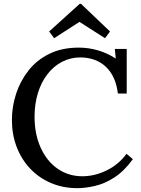

<svg xmlns="http://www.w3.org/2000/svg" viewBox="-20 -964 735 1000"><path d="M594 -477Q583 -567 532 -615.5Q481 -664 399 -665Q347 -665 303 -642Q259 -619 227 -577.5Q195 -536 177.5 -479.5Q160 -423 160 -356Q160 -265 192 -194.5Q224 -124 280.5 -85Q337 -46 409 -46Q473 -46 535.5 -76.5Q598 -107 639 -163L672 -135Q627 -73 576 -40Q525 -7 474.5 4.5Q424 16 383 16Q308 16 245 -11Q182 -38 136.5 -86.5Q91 -135 66.5 -199.5Q42 -264 42 -339Q42 -409 64 -476Q86 -543 129 -597.5Q172 -652 237.5 -684Q303 -716 390 -716Q441 -716 489.5 -702Q538 -688 583 -659L578 -709H640V-477ZM527 -765 394 -850 262 -765 236 -800 395 -944H402L553 -800Z"/></svg>

Font: Lora Medium
Style: Regular
Weight: 500
Designer: Olga Karpushina, Alexei Vanyashin (Cyrillic)
Foundry: Cyreal
Version: Version 3.004